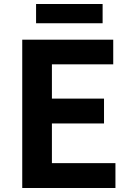

<svg xmlns="http://www.w3.org/2000/svg" viewBox="-20 -938 655 958"><path d="M91 -740H545V-617H239V-446H499V-322H239V-124H556V0H91ZM160 -918H492V-822H160Z"/></svg>

Font: SpoqaHanSans-Bold
Style: Regular
Weight: 700
Designer: [Spoqa Han Sans] Dong-huui Kim \uAE40 \uB3D9 \uD718   [Noto Sans] Ryoko NISHIZUKA \u897F \u585A \u6DBC \u5B50  (kana & i
Foundry: Spoqa (http://www.spoqa-han-sans.com)
Version: Version 2.000